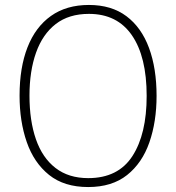

<svg xmlns="http://www.w3.org/2000/svg" viewBox="-20 -745 711 775"><path d="M612 -358Q612 -254 583 -170.5Q554 -87 493 -38.5Q432 10 336 10Q239 10 178 -39Q117 -88 88 -171.5Q59 -255 59 -359Q59 -472 91 -554Q123 -636 185.5 -680.5Q248 -725 339 -725Q430 -725 490.5 -679.5Q551 -634 581.5 -551.5Q612 -469 612 -358ZM99 -359Q99 -258 125 -183Q151 -108 204 -67Q257 -26 336 -26Q457 -26 514.5 -115Q572 -204 572 -358Q572 -516 512.5 -602.5Q453 -689 339 -689Q258 -689 205 -648Q152 -607 125.5 -532.5Q99 -458 99 -359Z"/></svg>

Font: Noto Sans Sinhala UI SemiCondensed ExtraLight
Style: Regular
Weight: 200
Width: 4
Designer: Jelle Bosma - Monotype Design Team
Foundry: Monotype Imaging Inc.
Version: Version 2.006; ttfautohint (v1.8.4.7-5d5b)